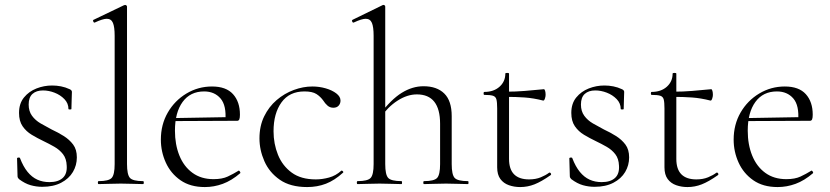

<svg xmlns="http://www.w3.org/2000/svg" viewBox="-20 -745 3357 777"><path d="M96 -322Q96 -295 109.5 -276.5Q123 -258 144.5 -245.5Q166 -233 189 -221Q215 -209 238 -194.5Q261 -180 276 -160Q291 -140 291 -108Q291 -76 275 -49Q259 -22 227.5 -5.5Q196 11 151 11Q127 11 104 4.5Q81 -2 57 -20Q55 -22 53 -25Q51 -28 51 -32L49 -104Q49 -107 54.5 -107.5Q60 -108 61 -105Q74 -71 91.5 -49.5Q109 -28 131 -18Q153 -8 180 -8Q215 -8 233.5 -24.5Q252 -41 250 -74Q249 -103 235 -121Q221 -139 200 -151Q179 -163 156 -174Q131 -186 108.5 -199.5Q86 -213 71.5 -234Q57 -255 57 -288Q57 -326 77 -350.5Q97 -375 127.5 -387Q158 -399 191 -399Q209 -399 227 -395.5Q245 -392 262 -384Q271 -380 271 -373Q271 -358 270 -341Q269 -324 269 -304Q269 -302 263 -302Q257 -302 257 -304Q257 -327 240.5 -344Q224 -361 200.5 -370Q177 -379 154 -379Q127 -379 111.5 -365Q96 -351 96 -322Z M379 0Q376 0 376 -6Q376 -12 379 -12Q420 -12 432 -25Q444 -38 444 -81V-600Q444 -636 437 -652.5Q430 -669 412 -669Q396 -669 364 -654Q360 -652 357.5 -658Q355 -664 359 -665L482 -724Q484 -725 487 -725Q489 -725 491.5 -723Q494 -721 494 -718V-81Q494 -39 505.5 -25.5Q517 -12 559 -12Q562 -12 562 -6Q562 0 559 0Q542 0 518.5 -1Q495 -2 469 -2Q444 -2 420 -1Q396 0 379 0Z M809 12Q750 12 710.5 -15.5Q671 -43 651 -87Q631 -131 631 -180Q631 -241 659 -289.5Q687 -338 734.5 -366.5Q782 -395 838 -395Q895 -395 923 -364Q951 -333 951 -281Q951 -268 948.5 -262Q946 -256 939 -256H892Q897 -318 872.5 -346.5Q848 -375 806 -375Q750 -375 719 -332.5Q688 -290 688 -216Q688 -160 706 -115.5Q724 -71 759 -45.5Q794 -20 844 -20Q879 -20 901.5 -30.5Q924 -41 945 -54Q947 -56 950.5 -51.5Q954 -47 952 -44Q917 -14 881.5 -1Q846 12 809 12ZM675 -255 674 -267 902 -271V-256Z M1223 12Q1155 12 1112.5 -17.5Q1070 -47 1050 -92.5Q1030 -138 1030 -185Q1030 -235 1049 -274Q1068 -313 1099.5 -340Q1131 -367 1169 -381Q1207 -395 1244 -395Q1272 -395 1298 -387.5Q1324 -380 1341 -367Q1358 -354 1358 -338Q1358 -326 1350.5 -317.5Q1343 -309 1329 -309Q1315 -309 1305 -318Q1295 -327 1289 -337Q1277 -354 1260.5 -364.5Q1244 -375 1212 -375Q1151 -375 1119 -330.5Q1087 -286 1087 -214Q1087 -163 1105 -118.5Q1123 -74 1160.5 -46.5Q1198 -19 1258 -19Q1284 -19 1311.5 -26.5Q1339 -34 1361 -54Q1364 -56 1367.5 -52Q1371 -48 1368 -46Q1334 -15 1299 -1.5Q1264 12 1223 12Z M1427 0Q1424 0 1424 -6Q1424 -12 1427 -12Q1468 -12 1480 -25Q1492 -38 1492 -81V-600Q1492 -636 1485 -652.5Q1478 -669 1460 -669Q1444 -669 1412 -654Q1408 -652 1405.5 -657.5Q1403 -663 1407 -665L1530 -725Q1531 -725 1531 -725Q1531 -725 1532 -725Q1535 -725 1537 -723Q1539 -721 1539 -718V-81Q1539 -38 1551 -25Q1563 -12 1605 -12Q1607 -12 1607 -6Q1607 0 1605 0Q1587 0 1564.5 -1Q1542 -2 1516 -2Q1491 -2 1467.5 -1Q1444 0 1427 0ZM1696 0Q1693 0 1693 -6Q1693 -12 1696 -12Q1737 -12 1749 -25Q1761 -38 1761 -81V-244Q1761 -363 1667 -363Q1628 -363 1588.5 -337.5Q1549 -312 1520 -269L1516 -281Q1563 -343 1606 -369.5Q1649 -396 1694 -396Q1748 -396 1778 -366.5Q1808 -337 1808 -275V-81Q1808 -38 1820 -25Q1832 -12 1874 -12Q1876 -12 1876 -6Q1876 0 1874 0Q1856 0 1833.5 -1Q1811 -2 1785 -2Q1760 -2 1736.5 -1Q1713 0 1696 0Z M2085 12Q2061 12 2039.5 4.5Q2018 -3 2005 -20.5Q1992 -38 1992 -68V-306Q1992 -331 1989 -342.5Q1986 -354 1975 -357.5Q1964 -361 1940 -361Q1937 -361 1937 -367Q1937 -373 1940 -373Q1978 -373 2001.5 -394Q2025 -415 2025 -447Q2025 -450 2032.5 -450Q2040 -450 2040 -447V-102Q2040 -60 2060.5 -39.5Q2081 -19 2121 -19Q2148 -19 2168.5 -27.5Q2189 -36 2202 -46Q2206 -48 2209 -43.5Q2212 -39 2208 -36Q2171 -10 2143 1Q2115 12 2085 12ZM2178 -338Q2139 -348 2103.5 -350.5Q2068 -353 2028 -353V-374Q2067 -374 2103.5 -377Q2140 -380 2181 -384Q2184 -384 2186 -377.5Q2188 -371 2188 -361Q2188 -354 2185 -345.5Q2182 -337 2178 -338Z M2331 -322Q2331 -295 2344.5 -276.5Q2358 -258 2379.5 -245.5Q2401 -233 2424 -221Q2450 -209 2473 -194.5Q2496 -180 2511 -160Q2526 -140 2526 -108Q2526 -76 2510 -49Q2494 -22 2462.5 -5.5Q2431 11 2386 11Q2362 11 2339 4.5Q2316 -2 2292 -20Q2290 -22 2288 -25Q2286 -28 2286 -32L2284 -104Q2284 -107 2289.5 -107.5Q2295 -108 2296 -105Q2309 -71 2326.5 -49.5Q2344 -28 2366 -18Q2388 -8 2415 -8Q2450 -8 2468.5 -24.5Q2487 -41 2485 -74Q2484 -103 2470 -121Q2456 -139 2435 -151Q2414 -163 2391 -174Q2366 -186 2343.5 -199.5Q2321 -213 2306.5 -234Q2292 -255 2292 -288Q2292 -326 2312 -350.5Q2332 -375 2362.5 -387Q2393 -399 2426 -399Q2444 -399 2462 -395.5Q2480 -392 2497 -384Q2506 -380 2506 -373Q2506 -358 2505 -341Q2504 -324 2504 -304Q2504 -302 2498 -302Q2492 -302 2492 -304Q2492 -327 2475.5 -344Q2459 -361 2435.5 -370Q2412 -379 2389 -379Q2362 -379 2346.5 -365Q2331 -351 2331 -322Z M2762 12Q2738 12 2716.5 4.5Q2695 -3 2682 -20.5Q2669 -38 2669 -68V-306Q2669 -331 2666 -342.5Q2663 -354 2652 -357.5Q2641 -361 2617 -361Q2614 -361 2614 -367Q2614 -373 2617 -373Q2655 -373 2678.5 -394Q2702 -415 2702 -447Q2702 -450 2709.5 -450Q2717 -450 2717 -447V-102Q2717 -60 2737.5 -39.5Q2758 -19 2798 -19Q2825 -19 2845.5 -27.5Q2866 -36 2879 -46Q2883 -48 2886 -43.5Q2889 -39 2885 -36Q2848 -10 2820 1Q2792 12 2762 12ZM2855 -338Q2816 -348 2780.5 -350.5Q2745 -353 2705 -353V-374Q2744 -374 2780.5 -377Q2817 -380 2858 -384Q2861 -384 2863 -377.5Q2865 -371 2865 -361Q2865 -354 2862 -345.5Q2859 -337 2855 -338Z M3127 12Q3068 12 3028.5 -15.5Q2989 -43 2969 -87Q2949 -131 2949 -180Q2949 -241 2977 -289.5Q3005 -338 3052.5 -366.5Q3100 -395 3156 -395Q3213 -395 3241 -364Q3269 -333 3269 -281Q3269 -268 3266.5 -262Q3264 -256 3257 -256H3210Q3215 -318 3190.5 -346.5Q3166 -375 3124 -375Q3068 -375 3037 -332.5Q3006 -290 3006 -216Q3006 -160 3024 -115.5Q3042 -71 3077 -45.5Q3112 -20 3162 -20Q3197 -20 3219.5 -30.5Q3242 -41 3263 -54Q3265 -56 3268.5 -51.5Q3272 -47 3270 -44Q3235 -14 3199.5 -1Q3164 12 3127 12ZM2993 -255 2992 -267 3220 -271V-256Z"/></svg>

Font: Cormorant Garamond Light
Style: Regular
Weight: 300
Designer: Christian Thalmann (Catharsis Fonts)
Foundry: Catharsis Fonts
Version: Version 4.001